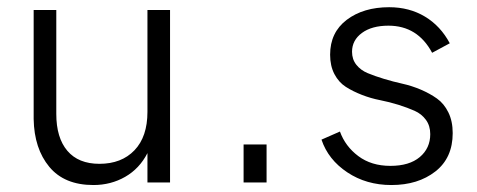

<svg xmlns="http://www.w3.org/2000/svg" viewBox="-20 -516 1348 543"><path d="M244.1 7.3Q162.1 7.3 119.4 -44.2Q76.7 -95.7 75.2 -179.2V-487.8H139.2V-193.8Q139.2 -126.5 170.4 -89.6Q201.7 -52.7 261.2 -52.7Q323.7 -52.7 360.4 -91.1Q397 -129.4 397 -199.7V-487.8H460.9V0H397V-83Q374.5 -39.1 334 -15.9Q293.5 7.3 244.1 7.3Z M668.9 0V-107.4H733.9V0Z M1086.9 7.3Q1016.1 7.3 962.2 -28.6Q908.2 -64.5 889.2 -121.1L941.4 -144Q956.5 -102.1 993.4 -74.5Q1030.3 -46.9 1084 -46.9Q1137.7 -46.9 1167.2 -71.8Q1196.8 -96.7 1196.8 -136.7Q1196.8 -160.2 1184.6 -177Q1172.4 -193.8 1152.6 -202.6Q1132.8 -211.4 1107.2 -219.5Q1081.5 -227.5 1055.2 -232.7Q1028.8 -237.8 1003.2 -247.8Q977.5 -257.8 957.8 -270.5Q938 -283.2 925.8 -306.4Q913.6 -329.6 913.6 -361.3Q913.6 -424.3 960.7 -460Q1007.8 -495.6 1080.6 -495.6Q1137.7 -495.6 1181.9 -469Q1226.1 -442.4 1252 -393.6L1202.1 -366.7Q1161.1 -443.4 1078.6 -443.4Q1031.7 -443.4 1003.7 -422.9Q975.6 -402.3 975.6 -369.6Q975.6 -348.1 987.8 -332.8Q1000 -317.4 1020 -309.1Q1040 -300.8 1065.7 -293Q1091.3 -285.2 1117.9 -279.3Q1144.5 -273.4 1170.2 -262.5Q1195.8 -251.5 1215.8 -237.3Q1235.8 -223.1 1248 -198.2Q1260.3 -173.3 1260.3 -139.6Q1260.3 -69.3 1211.2 -31Q1162.1 7.3 1086.9 7.3Z"/></svg>

Font: HK Grotesk Legacy
Style: Regular
Weight: 400
Designer: Alfredo Marco Pradil
Foundry: Hanken Design Co.
Version: Version 2.022;PS 002.022;hotconv 1.0.88;makeotf.lib2.5.64775